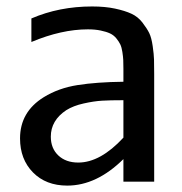

<svg xmlns="http://www.w3.org/2000/svg" viewBox="-20 -562 562 594"><path d="M265.1 -542Q305.2 -542 335.9 -535.4Q366.7 -528.8 386.7 -519.5Q406.7 -510.3 420.7 -492.2Q434.6 -474.1 441.7 -459.7Q448.7 -445.3 452.4 -419.4Q456.1 -393.6 456.5 -377.9Q457 -362.3 457 -333V0H361.8V-69.8Q278.8 12.2 188 12.2Q122.1 12.2 82 -28.6Q42 -69.3 42 -133.8Q42 -215.8 115.2 -261.2Q161.1 -289.6 220 -298.8Q278.8 -308.1 361.8 -309.1V-349.1Q361.8 -366.2 361.3 -376.5Q360.8 -386.7 358.6 -401.1Q356.4 -415.5 352.3 -424.3Q348.1 -433.1 340.1 -443.1Q332 -453.1 320.6 -458.5Q309.1 -463.9 291.7 -467.5Q274.4 -471.2 252 -471.2Q170.4 -471.2 77.1 -432.1V-504.9Q163.1 -542 265.1 -542ZM361.8 -136.2V-252Q320.8 -252 295.7 -250.5Q270.5 -249 238.8 -241.9Q207 -234.9 185.1 -221.2Q137.2 -189.5 137.2 -139.2Q137.2 -103 160.4 -81.1Q183.6 -59.1 222.2 -59.1Q290.5 -59.1 361.8 -136.2Z"/></svg>

Font: Aurulent Sans
Style: Regular
Weight: 400
Version: Version 2007.05.04